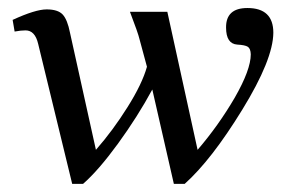

<svg xmlns="http://www.w3.org/2000/svg" viewBox="-20 -449 702 474"><path d="M590.8 -429.2Q654.8 -429.2 654.8 -368.2Q654.3 -302.2 578.1 -178.2Q502 -54.2 436 4.9H409.2L356 -228Q319.8 -161.1 271.5 -94.7Q223.1 -28.3 185.1 4.9H158.2L74.2 -340.8Q66.4 -374 43 -374Q31.2 -374 16.1 -371.1L11.2 -399.9Q67.4 -425.8 95.2 -425.8Q123 -425.8 134.8 -413.1Q146.5 -400.4 152.8 -368.2L216.8 -79.1Q258.8 -127 294.9 -184.6Q331.1 -242.2 342.8 -284.2L324.2 -353Q321.3 -366.2 300.8 -419.9H393.1L467.8 -79.1Q519.5 -139.2 559.6 -208Q599.1 -276.9 599.1 -314.9Q598.6 -329.1 591.8 -333.5Q585 -337.9 565.9 -338.9Q538.1 -340.8 538.1 -380.9Q537.6 -429.2 590.8 -429.2Z"/></svg>

Font: Unna-Italic
Style: Italic
Weight: 400
Italic angle: -8°
Designer: Jorge de Buen U.
Foundry: Omnibus-Type
Version: Version 2.006;PS 002.006;hotconv 1.0.70;makeotf.lib2.5.58329